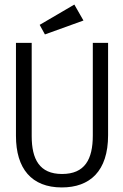

<svg xmlns="http://www.w3.org/2000/svg" viewBox="-20 -811 540 842"><path d="M177 -660 346 -721 306 -791 154 -702ZM251 11C374 11 454 -60 454 -218V-623H387V-217C387 -112 352 -48 252 -48C153 -48 119 -113 119 -214V-623H50V-215C50 -72 118 11 251 11Z"/></svg>

Font: Inconsolata
Style: Regular
Weight: 400
Monospace: yes
Designer: Raph Levien, Cyreal, Brenton Simpson
Foundry: Raph Levien, Cyreal, Google
Version: Version 3.100